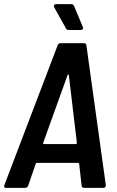

<svg xmlns="http://www.w3.org/2000/svg" viewBox="-23 -909 565 929"><path d="M378 -778 335 -881C333 -886 327 -889 322 -889H249C239 -889 235 -882 239 -874L296 -772C298 -767 302 -764 308 -764H368C377 -764 381 -770 378 -778ZM384 0H477C485 0 489 -4 489 -13L395 -690C394 -697 390 -700 383 -700H271C264 -700 259 -697 256 -690L-2 -13C-5 -4 -2 0 6 0H98C105 0 110 -3 113 -10L150 -117C152 -120 153 -121 156 -121H355C358 -121 359 -120 360 -117L372 -10C373 -3 377 0 384 0ZM186 -218 304 -546C305 -550 309 -550 310 -546L349 -218C349 -214 346 -212 343 -212H190C187 -212 184 -214 186 -218Z"/></svg>

Font: Barlow Semi Condensed SemiBold
Style: Italic
Weight: 600
Width: 4
Italic angle: -7°
Designer: Jeremy Tribby
Foundry: Tribby Type
Version: Version 1.422;hotconv 1.0.109;makeotfexe 2.5.65596